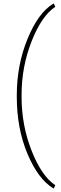

<svg xmlns="http://www.w3.org/2000/svg" viewBox="-20 -809 336 1055"><path d="M72.3 -286.1Q72.3 -451.2 131.1 -595Q189.9 -738.8 272.9 -789.1H275.9L283.7 -771.5Q209 -722.2 153.8 -582.3Q98.6 -442.4 98.6 -288.1V-275.4Q98.6 -120.6 153.8 19.3Q209 159.2 283.7 208.5L275.9 226.1H272.9Q189 174.8 130.6 35.4Q72.3 -104 72.3 -276.4Z"/></svg>

Font: Roboto-Thin
Style: Regular
Weight: 250
Designer: Google
Version: Version 1.100141; 2013; ttfautohint (v0.94.14-c901) -l 8 -r 